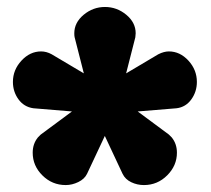

<svg xmlns="http://www.w3.org/2000/svg" viewBox="-20 -677 615 559"><path d="M130.4 -519 224.1 -463.4 197.3 -568.4Q196.3 -572.3 196.3 -580.1Q196.3 -611.3 223.6 -634Q251 -656.7 285.6 -656.7Q320.3 -656.7 347.7 -634Q375 -611.3 375 -580.1Q375 -576.2 374 -568.4L347.2 -463.4L440.9 -519Q457.5 -527.3 471.7 -527.3Q503.9 -527.3 528.6 -500.5Q553.2 -473.6 553.2 -438.5Q553.2 -410.2 537.1 -387.7Q521 -365.2 494.1 -361.8L380.9 -352.5L471.7 -285.2L480 -276.9Q495.1 -258.3 495.1 -232.4Q495.1 -194.8 466.8 -166.5Q438.5 -138.2 398.9 -138.2Q379.4 -138.2 362.1 -146.5Q344.7 -154.8 336.9 -170.9L285.2 -281.2L233.4 -170.9Q226.1 -155.8 208 -147Q189.9 -138.2 171.4 -138.2Q131.8 -138.2 103.5 -166.3Q75.2 -194.3 75.2 -232.4Q75.2 -258.3 90.3 -276.9L98.6 -285.2L189.5 -352.5L77.1 -361.8Q49.8 -365.7 33.7 -387.9Q17.6 -410.2 17.6 -438.5Q17.6 -473.6 42.5 -500.5Q67.4 -527.3 99.6 -527.3Q115.2 -527.3 130.4 -519Z"/></svg>

Font: Coustard Black
Style: Regular
Weight: 900
Foundry: vernon adams
Version: Version 1.001;